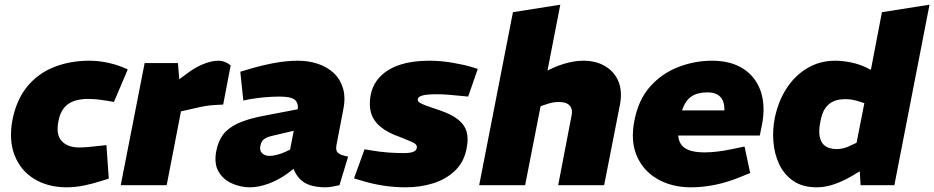

<svg xmlns="http://www.w3.org/2000/svg" viewBox="-20 -790 3985 819"><path d="M265 9Q185 9 126.5 -26.5Q68 -62 42.5 -127Q17 -192 33 -278Q50 -364 95.5 -420Q141 -476 209.5 -503.5Q278 -531 361 -531Q397 -531 432.5 -524Q468 -517 499 -505L525 -494L466 -355L439 -360Q420 -363 399 -365.5Q378 -368 356 -368Q300 -368 269 -345Q238 -322 229 -272Q218 -215 243.5 -188Q269 -161 318 -161Q348 -161 406 -168L434 -171L444 -28L415 -19Q375 -6 337.5 1.5Q300 9 265 9Z M495 0 597 -521H739L747 -424L705 -423L791 -486Q823 -508 854.5 -519.5Q886 -531 912 -531Q940 -531 964 -511L932 -344Q913 -343 895 -342Q877 -341 858 -338Q839 -335 818 -330L752 -315L691 0Z M1428 0Q1411 4 1395 6.5Q1379 9 1369 9Q1290 9 1256.5 -29.5Q1223 -68 1223 -121L1216 -145L1249 -314Q1255 -348 1239 -363Q1223 -378 1173 -378Q1141 -378 1108 -375Q1075 -372 1041 -366L1018 -361L1005 -484L1042 -495Q1095 -511 1148.5 -521Q1202 -531 1251 -531Q1296 -531 1335.5 -518Q1375 -505 1403 -479Q1431 -453 1443 -413.5Q1455 -374 1444 -321L1415 -170Q1411 -147 1422 -137.5Q1433 -128 1465 -122ZM1046 9Q1007 9 969.5 -7.5Q932 -24 912 -58.5Q892 -93 903 -148Q911 -189 932.5 -217Q954 -245 996.5 -264.5Q1039 -284 1110 -297L1261 -326L1241 -234L1143 -211Q1124 -207 1113.5 -201Q1103 -195 1098 -187.5Q1093 -180 1091 -169Q1086 -148 1098 -136.5Q1110 -125 1129 -125Q1143 -125 1161 -129.5Q1179 -134 1199 -143L1230 -158L1259 -90L1205 -49Q1166 -21 1124 -6Q1082 9 1046 9Z M1710 9Q1659 9 1610 1Q1561 -7 1514 -22L1490 -29L1535 -153L1560 -149Q1600 -142 1635 -139.5Q1670 -137 1704 -137Q1729 -137 1743 -142.5Q1757 -148 1758 -160Q1759 -167 1754.5 -173Q1750 -179 1734 -186Q1718 -193 1685 -206Q1635 -223 1604 -248.5Q1573 -274 1563 -307.5Q1553 -341 1561 -384Q1574 -453 1638 -492Q1702 -531 1812 -531Q1860 -531 1909.5 -522.5Q1959 -514 1989 -505L2018 -496L1977 -378L1957 -380Q1927 -383 1898 -385.5Q1869 -388 1844 -388Q1800 -388 1781.5 -382.5Q1763 -377 1762 -367Q1761 -360 1767 -354.5Q1773 -349 1792.5 -341.5Q1812 -334 1854 -320Q1905 -303 1933.5 -280.5Q1962 -258 1970.5 -227.5Q1979 -197 1970 -155Q1959 -98 1920.5 -61.5Q1882 -25 1827.5 -8Q1773 9 1710 9Z M2024 0 2168 -738 2370 -770 2303 -425 2235 -442 2301 -481Q2343 -505 2386.5 -518Q2430 -531 2469 -531Q2522 -531 2561 -508Q2600 -485 2617.5 -444Q2635 -403 2625 -346L2557 0H2361L2418 -297Q2424 -322 2411 -338.5Q2398 -355 2363 -355Q2350 -355 2337 -352.5Q2324 -350 2310 -345L2286 -337L2220 0Z M2928 9Q2846 9 2785 -26Q2724 -61 2696.5 -124.5Q2669 -188 2686 -275Q2703 -364 2752.5 -420Q2802 -476 2872 -503.5Q2942 -531 3017 -531Q3098 -531 3151 -496.5Q3204 -462 3225 -400.5Q3246 -339 3230 -256L3221 -212H2873Q2875 -186 2888.5 -170Q2902 -154 2926.5 -147Q2951 -140 2986 -140Q3011 -140 3040.5 -143.5Q3070 -147 3103 -154L3156 -165L3180 -52L3143 -37Q3086 -13 3032 -2Q2978 9 2928 9ZM2889 -319H3070Q3071 -358 3052.5 -377Q3034 -396 2998 -396Q2956 -396 2930 -379Q2904 -362 2889 -319Z M3464 9Q3403 9 3363.5 -18.5Q3324 -46 3303.5 -90Q3283 -134 3279 -186Q3275 -238 3285 -287Q3300 -359 3335.5 -413.5Q3371 -468 3424 -499.5Q3477 -531 3543 -531Q3573 -531 3608.5 -524Q3644 -517 3675 -502L3743 -468L3682 -425L3742 -738L3945 -770L3795 0H3651L3645 -98L3624 -131L3667 -350L3642 -358Q3630 -362 3616 -364.5Q3602 -367 3585 -367Q3558 -367 3537 -358.5Q3516 -350 3501 -329.5Q3486 -309 3479 -269Q3471 -229 3477.5 -203Q3484 -177 3502.5 -165.5Q3521 -154 3550 -154Q3563 -154 3579 -158Q3595 -162 3610 -170L3636 -182L3665 -70L3617 -41Q3578 -18 3539.5 -4.5Q3501 9 3464 9Z"/></svg>

Font: REM ExtraBold
Style: Italic
Weight: 800
Italic angle: -11°
Designer: Octavio Pardo
Foundry: Ashler Design
Version: Version 1.005;gftools[0.9.28]